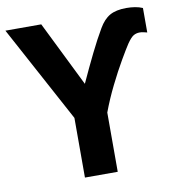

<svg xmlns="http://www.w3.org/2000/svg" viewBox="-81 -792 793 865"><g transform="rotate(-10 315.5 -360.0)"><path d="M311 -416Q342 -484 372 -545Q402 -606 428 -650Q450 -688 478.5 -704Q507 -720 554 -720Q574 -720 593 -717Q612 -714 628 -707V-595Q623 -596 613.5 -598.5Q604 -601 594 -601Q579 -601 566.5 -594Q554 -587 536 -561Q522 -540 495 -493.5Q468 -447 439 -388.5Q410 -330 388 -271V0H238V-273L0 -714H164Z"/></g></svg>

Font: BC Sans
Style: Bold
Weight: 700
Designer: Monotype Design Team
Province of B.C.
Foundry: Monotype Imaging Inc.
Version: Version 2.000;GOOG;noto-source:20170915:90ef993387c0